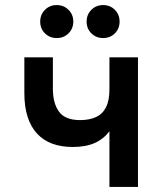

<svg xmlns="http://www.w3.org/2000/svg" viewBox="-20 -737 644 757"><path d="M411.5 0V-219.5Q388 -188.5 353 -173Q318 -157.5 266.5 -157.5Q221.5 -157.5 186.2 -170.5Q151 -183.5 126.5 -209.8Q102 -236 89 -276Q76 -316 76 -370V-511H188.5V-387Q188.5 -329.5 212.8 -296.5Q237 -263.5 296 -263.5Q332 -263.5 358 -275.2Q384 -287 397.8 -313.8Q411.5 -340.5 411.5 -385V-511H524V0ZM386.5 -587Q359 -587 340.2 -605.5Q321.5 -624 321.5 -652Q321.5 -679.5 340.2 -698.2Q359 -717 386.5 -717Q414.5 -717 433 -698.2Q451.5 -679.5 451.5 -652Q451.5 -624 433 -605.5Q414.5 -587 386.5 -587ZM203.5 -587Q176 -587 157.2 -605.5Q138.5 -624 138.5 -652Q138.5 -679.5 157.2 -698.2Q176 -717 203.5 -717Q231.5 -717 250.2 -698.2Q269 -679.5 269 -652Q269 -624 250.2 -605.5Q231.5 -587 203.5 -587Z"/></svg>

Font: Overpass SemiBold
Style: Regular
Weight: 600
Designer: Delve Withrington, Dave Bailey, Thomas Jockin
Foundry: Delve Fonts LLC
Version: Version 4.000